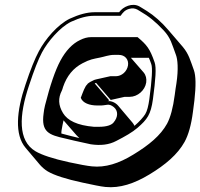

<svg xmlns="http://www.w3.org/2000/svg" viewBox="-20 -707 836 801"><path d="M590 -363C592 -379 589 -393 579 -405L526 -466H601C604 -458 608 -450 611 -440C617 -424 614 -375 603 -293C599 -265 594 -244 586 -231C578 -218 561 -199 541 -182C539 -187 536 -191 533 -195L473 -266C463 -278 445 -287 429 -285L436 -288L375 -359C378 -360 380 -361 381 -361L442 -290L500 -303H521C554 -303 585 -330 590 -363ZM477 -656H374C344 -656 310 -647 271 -629C220 -604 169 -544 142 -493C126 -463 107 -417 86 -353C49 -244 40 -145 87 -90L147 -19C156 -9 166 0 179 8C206 24 255 40 325 55C368 64 399 71 420 73C480 79 540 59 603 21C671 -20 721 -63 750 -115C766 -144 778 -186 785 -241C787 -259 789 -274 791 -288C798 -350 797 -391 789 -414C774 -455 768 -481 743 -511L682 -582C655 -614 622 -643 593 -661C585 -666 578 -670 572 -674L562 -680C532 -697 493 -679 477 -656ZM334 -299C333 -300 333 -301 333 -301ZM578 -506 580 -505ZM245 -205 299 -143 311 -131C287 -137 260 -143 236 -150C236 -154 236 -159 237 -164C239 -176 242 -192 245 -205ZM554 -552H359C345 -552 330 -548 314 -540C282 -525 254 -495 232 -454C210 -413 189 -351 168 -268C165 -256 163 -244 162 -234C151 -156 184 -144 253 -129C278 -123 302 -117 327 -112L359 -105C400 -99 435 -103 465 -119C502 -138 532 -155 554 -174C594 -209 609 -228 618 -293C629 -376 633 -425 625 -447C605 -505 592 -520 554 -552ZM519 -670C533 -674 543 -672 553 -667L563 -661C601 -639 627 -618 662 -581C693 -548 697 -523 714 -478C721 -460 725 -419 716 -359C714 -346 711 -329 709 -311C702 -257 691 -217 677 -191C650 -142 602 -102 536 -62C476 -25 419 -7 363 -13C343 -15 311 -21 269 -30C200 -45 153 -61 128 -76C54 -120 59 -225 101 -350C122 -414 140 -460 155 -488C180 -535 230 -593 276 -616C313 -633 344 -641 371 -641H483C493 -655 501 -665 519 -670ZM514 -434C510 -409 488 -389 463 -389H440L382 -376C374 -374 374 -374 370 -372L358 -366C354 -364 350 -361 346 -358L344 -355C334 -346 327 -325 317 -299C325 -277 354 -267 385 -267H403C407 -267 414 -268 428 -270C437 -271 445 -268 455 -260C473 -245 474 -219 453 -195C445 -186 427 -178 393 -178H372C302 -184 262 -204 243 -235C223 -268 222 -298 238 -329C240 -333 241 -337 243 -344C259 -391 286 -423 324 -443C356 -460 369 -461 398 -467C414 -470 434 -478 455 -478H476C501 -478 518 -459 514 -434Z"/></svg>

Font: AppleStorm
Style: ShdXbdIta
Weight: 800
Foundry: Cannot Into Space Fonts
Version: Version 1.01